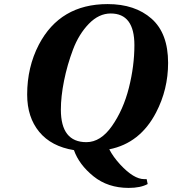

<svg xmlns="http://www.w3.org/2000/svg" viewBox="-20 -727 843 940"><path d="M113 -264Q113 -398 170 -508Q274 -707 507 -707Q641 -707 722 -635.5Q803 -564 803 -419Q803 -289 744 -176Q666 -26 515 4Q534 41 569 79Q635 150 686 150H698L703 174Q668 193 610 193Q508 193 437.5 136Q367 79 342 8Q231 -10 172 -81.5Q113 -153 113 -264ZM278 -190Q278 -31 403 -31Q473 -31 528.5 -110.5Q584 -190 611 -297Q638 -404 638 -506Q638 -661 522 -661Q464 -661 415 -610.5Q366 -560 337.5 -484.5Q309 -409 293.5 -331.5Q278 -254 278 -190Z"/></svg>

Font: Lingua Franca
Style: Bold Italic
Weight: 700
Italic angle: -13°
Version: Version 1.19